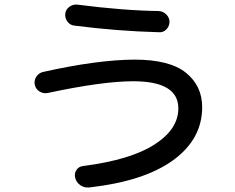

<svg xmlns="http://www.w3.org/2000/svg" viewBox="-20 -789 1040 849"><path d="M191.4 -377.9Q172.9 -374 155.8 -383.8Q138.7 -393.6 133.8 -414.1Q129.9 -432.6 140.1 -449.2Q150.4 -465.8 169.9 -470.7Q409.2 -524.4 574.2 -525.4Q730.5 -525.4 802.2 -467.3Q874 -409.2 874 -315.4Q874 -173.8 745.6 -80.6Q617.2 12.7 374 40Q352.5 42 335 29.8Q317.4 17.6 312.5 -2.9Q307.6 -21.5 317.9 -37.1Q328.1 -52.7 346.7 -54.7Q557.6 -82 663.1 -149.9Q768.6 -217.8 768.6 -309.6Q768.6 -429.7 569.3 -429.7Q433.6 -429.7 191.4 -377.9ZM321.3 -768.6Q527.3 -742.2 681.6 -740.2Q701.2 -739.3 715.3 -725.1Q729.5 -710.9 729.5 -692.4Q729.5 -672.9 715.3 -658.7Q701.2 -644.5 681.6 -646.5Q498 -651.4 308.6 -675.8Q290 -677.7 278.3 -693.4Q266.6 -709 268.6 -728.5Q270.5 -747.1 286.6 -758.8Q302.7 -770.5 321.3 -768.6Z"/></svg>

Font: Rounded-X Mgen+ 1m medium
Style: Regular
Weight: 500
Designer: [Source Han Sans]
Ryoko NISHIZUKA  (kana & ideographs); Paul D. Hunt (Latin, Greek & Cyrillic); Wenlong ZHANG  (bopomofo
Version: Version 1.059.20150602